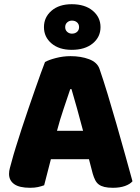

<svg xmlns="http://www.w3.org/2000/svg" viewBox="-20 -883 667 913"><path d="M194 -588Q211 -598 245.5 -607Q280 -616 315 -616Q365 -616 403.5 -601.5Q442 -587 453 -556Q471 -504 492 -435Q513 -366 534 -292.5Q555 -219 575 -147.5Q595 -76 610 -21Q598 -7 574 1.5Q550 10 517 10Q493 10 476.5 6Q460 2 449.5 -6Q439 -14 432.5 -27Q426 -40 421 -57L403 -126H222Q214 -96 206 -64Q198 -32 190 -2Q176 3 160.5 6.5Q145 10 123 10Q72 10 47.5 -7.5Q23 -25 23 -56Q23 -70 27 -84Q31 -98 36 -117Q43 -144 55.5 -184Q68 -224 83 -270.5Q98 -317 115 -366Q132 -415 147 -458.5Q162 -502 174.5 -536Q187 -570 194 -588ZM314 -459Q300 -417 282.5 -365.5Q265 -314 251 -261H375Q361 -315 346.5 -366.5Q332 -418 320 -459ZM189 -754Q189 -801 225 -832Q261 -863 321 -863Q384 -863 421 -832Q458 -801 458 -754Q458 -707 421 -676.5Q384 -646 321 -646Q261 -646 225 -676.5Q189 -707 189 -754ZM290 -754Q290 -740 299.5 -731.5Q309 -723 322 -723Q337 -723 346.5 -731.5Q356 -740 356 -754Q356 -768 346.5 -776.5Q337 -785 322 -785Q309 -785 299.5 -776.5Q290 -768 290 -754Z"/></svg>

Font: BALOOCHETTANREGULAR
Style: Book
Weight: 400
Designer: Maithili Shingre and Ek Type
Foundry: Ek Type
Version: Version 1.100;PS 1.000;hotconv 1.0.88;makeotf.lib2.5.647800;